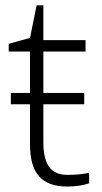

<svg xmlns="http://www.w3.org/2000/svg" viewBox="-20 -679 375 709"><path d="M20 -335.9H90.8V-488.8H12.2V-517.1L90.8 -539.1L115.2 -659.2H140.1V-530.8H295.9V-488.8H140.1V-335.9H291V-293.9H140.1V-152.8Q140.1 -91.8 161.6 -62.5Q183.1 -33.2 229 -33.2Q274.9 -33.2 309.1 -41V-2Q273.9 9.8 228 9.8Q157.7 9.8 124.3 -27.8Q90.8 -65.4 90.8 -146V-293.9H20Z"/></svg>

Font: OpenSans-Light
Style: Regular
Weight: 300
Foundry: Ascender Corporation
Version: Version 1.10